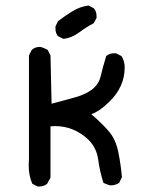

<svg xmlns="http://www.w3.org/2000/svg" viewBox="-20 -686 540 696"><path d="M122 -10H116L97 -20Q84 -50 84 -86L85 -110V-485L95 -505Q107 -516 124 -516Q132 -516 153 -505L163 -485L167 -310Q208 -321 248.5 -332Q289 -343 313.5 -361.5Q338 -380 345 -410Q352 -440 365 -483Q377 -493 394 -493H400L420 -483Q432 -465 432 -442Q432 -369 373 -314Q340 -282 311 -272Q353 -236 376.5 -207.5Q400 -179 409 -134Q418 -89 422 -44L412 -23Q398 -14 381 -14Q376 -14 355 -23Q342 -63 336 -107Q330 -151 300 -180Q248 -229 179 -229L163 -228V-42L151 -20Q140 -10 122 -10ZM210 -545 190 -555Q181 -566 181 -583V-590L190 -609Q216 -629 243 -645.5Q270 -662 301 -666L320 -656Q330 -645 330 -627V-621L320 -602Q293 -588 267 -568.5Q241 -549 210 -545Z"/></svg>

Font: Xiaolai Mono SC
Style: Regular
Weight: 400
Monospace: yes
Designer: LXGW / Nozomi Seto
Version: Version 3.113;September 30, 2024